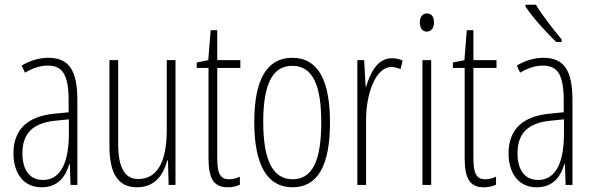

<svg xmlns="http://www.w3.org/2000/svg" viewBox="-20 -877 2515 814"><path d="M184 -632C147 -632 106 -620 72 -599L86 -569C123 -591 156 -599 182 -599C245 -599 271 -561 271 -449V-401L210 -395C100 -384 37 -331 37 -226C37 -152 73 -83 156 -83C228 -83 259 -131 274 -182H276L279 -93H308V-452C308 -580 272 -632 184 -632ZM212 -365 272 -371V-311C272 -193 240 -114 162 -114C108 -114 75 -154 75 -227C75 -311 119 -355 212 -365Z M724 -622H687V-326C687 -183 642 -118 566 -118C511 -118 481 -163 481 -267V-622H444V-258C444 -142 480 -83 561 -83C640 -83 674 -140 689 -197H692L695 -93H724Z M951 -117C911 -117 901 -146 901 -208V-589H999V-622H901V-749H873L863 -622L814 -612V-589H864V-209C864 -126 882 -83 945 -83C966 -83 982 -87 997 -94V-128C986 -122 968 -117 951 -117Z M1379 -358C1379 -530 1332 -632 1219 -632C1110 -632 1058 -537 1058 -360C1058 -177 1113 -83 1220 -83C1327 -83 1379 -175 1379 -358ZM1096 -360C1096 -514 1132 -598 1219 -598C1309 -598 1342 -509 1342 -359C1342 -194 1304 -117 1220 -117C1135 -117 1096 -201 1096 -360Z M1641 -630C1578 -630 1549 -564 1532 -509H1530L1524 -622H1495V-93H1532V-371C1532 -474 1570 -593 1640 -593C1654 -593 1669 -588 1678 -584L1687 -620C1672 -628 1655 -630 1641 -630Z M1790 -820C1768 -820 1760 -802 1760 -781C1760 -760 1770 -743 1789 -743C1808 -743 1820 -758 1820 -782C1820 -802 1812 -820 1790 -820ZM1808 -622H1771V-93H1808Z M2037 -117C1997 -117 1987 -146 1987 -208V-589H2085V-622H1987V-749H1959L1949 -622L1900 -612V-589H1950V-209C1950 -126 1968 -83 2031 -83C2052 -83 2068 -87 2083 -94V-128C2072 -122 2054 -117 2037 -117Z M2252 -857H2208V-849C2240 -800 2300 -736 2338 -699H2361V-710C2325 -754 2285 -803 2252 -857ZM2283 -632C2246 -632 2205 -620 2171 -599L2185 -569C2222 -591 2255 -599 2281 -599C2344 -599 2370 -561 2370 -449V-401L2309 -395C2199 -384 2136 -331 2136 -226C2136 -152 2172 -83 2255 -83C2327 -83 2358 -131 2373 -182H2375L2378 -93H2407V-452C2407 -580 2371 -632 2283 -632ZM2311 -365 2371 -371V-311C2371 -193 2339 -114 2261 -114C2207 -114 2174 -154 2174 -227C2174 -311 2218 -355 2311 -365Z"/></svg>

Font: Noto Sans Kannada UI ExtraCondensed ExtraLight
Style: Regular
Weight: 200
Width: 2
Designer: Jelle Bosma - Monotype Design Team
Foundry: Monotype Imaging Inc.
Version: Version 2.005